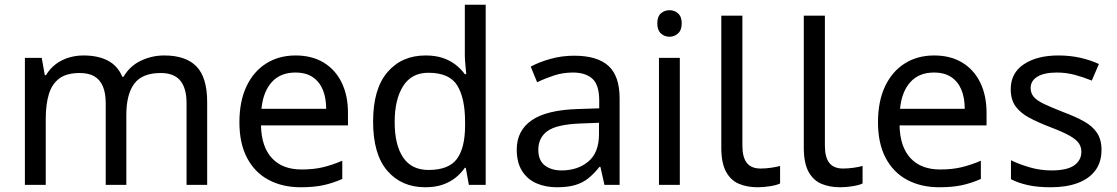

<svg xmlns="http://www.w3.org/2000/svg" viewBox="-20 -780 4712 810"><path d="M673 -546Q764 -546 809 -499.5Q854 -453 854 -349V0H767V-345Q767 -408 740.5 -440Q714 -472 658 -472Q580 -472 546.5 -427Q513 -382 513 -296V0H426V-345Q426 -387 414 -415.5Q402 -444 378 -458Q354 -472 316 -472Q262 -472 231 -449.5Q200 -427 186.5 -384Q173 -341 173 -278V0H85V-536H156L169 -463H174Q191 -491 215.5 -509.5Q240 -528 270 -537Q300 -546 332 -546Q394 -546 435.5 -524Q477 -502 496 -456H501Q528 -502 574.5 -524Q621 -546 673 -546Z M1227 -546Q1296 -546 1345.5 -516Q1395 -486 1421.5 -431.5Q1448 -377 1448 -304V-251H1081Q1083 -160 1127.5 -112.5Q1172 -65 1252 -65Q1303 -65 1342.5 -74.5Q1382 -84 1424 -102V-25Q1383 -7 1343 1.5Q1303 10 1248 10Q1172 10 1113.5 -21Q1055 -52 1022.5 -113.5Q990 -175 990 -264Q990 -352 1019.5 -415Q1049 -478 1102.5 -512Q1156 -546 1227 -546ZM1226 -474Q1163 -474 1126.5 -433.5Q1090 -393 1083 -321H1356Q1356 -367 1342 -401Q1328 -435 1299.5 -454.5Q1271 -474 1226 -474Z M1774 10Q1674 10 1614 -59.5Q1554 -129 1554 -267Q1554 -405 1614.5 -475.5Q1675 -546 1775 -546Q1817 -546 1848 -535.5Q1879 -525 1902 -507Q1925 -489 1941 -467H1947Q1946 -480 1943.5 -505.5Q1941 -531 1941 -546V-760H2029V0H1958L1945 -72H1941Q1925 -49 1902 -30.5Q1879 -12 1847.5 -1Q1816 10 1774 10ZM1788 -63Q1873 -63 1907.5 -109.5Q1942 -156 1942 -250V-266Q1942 -366 1909 -419.5Q1876 -473 1787 -473Q1716 -473 1680.5 -416.5Q1645 -360 1645 -265Q1645 -169 1680.5 -116Q1716 -63 1788 -63Z M2402 -545Q2500 -545 2547 -502Q2594 -459 2594 -365V0H2530L2513 -76H2509Q2486 -47 2461.5 -27.5Q2437 -8 2405.5 1Q2374 10 2329 10Q2281 10 2242.5 -7Q2204 -24 2182 -59.5Q2160 -95 2160 -149Q2160 -229 2223 -272.5Q2286 -316 2417 -320L2508 -323V-355Q2508 -422 2479 -448Q2450 -474 2397 -474Q2355 -474 2317 -461.5Q2279 -449 2246 -433L2219 -499Q2254 -518 2302 -531.5Q2350 -545 2402 -545ZM2428 -259Q2328 -255 2289.5 -227Q2251 -199 2251 -148Q2251 -103 2278.5 -82Q2306 -61 2349 -61Q2417 -61 2462 -98.5Q2507 -136 2507 -214V-262Z M2848 -536V0H2760V-536ZM2805 -737Q2825 -737 2840.5 -723.5Q2856 -710 2856 -681Q2856 -653 2840.5 -639Q2825 -625 2805 -625Q2783 -625 2768 -639Q2753 -653 2753 -681Q2753 -710 2768 -723.5Q2783 -737 2805 -737Z M3176 10Q3132 10 3097.5 -4.5Q3063 -19 3043 -55.5Q3023 -92 3023 -157V-714H3112V-165Q3112 -117 3130.5 -93Q3149 -69 3189 -69Q3211 -69 3234.5 -72.5Q3258 -76 3271 -80V-6Q3257 1 3229.5 5.5Q3202 10 3176 10Z M3524 10Q3480 10 3445.5 -4.5Q3411 -19 3391 -55.5Q3371 -92 3371 -157V-714H3460V-165Q3460 -117 3478.5 -93Q3497 -69 3537 -69Q3559 -69 3582.5 -72.5Q3606 -76 3619 -80V-6Q3605 1 3577.5 5.5Q3550 10 3524 10Z M3921 -546Q3990 -546 4039.5 -516Q4089 -486 4115.5 -431.5Q4142 -377 4142 -304V-251H3775Q3777 -160 3821.5 -112.5Q3866 -65 3946 -65Q3997 -65 4036.5 -74.5Q4076 -84 4118 -102V-25Q4077 -7 4037 1.5Q3997 10 3942 10Q3866 10 3807.5 -21Q3749 -52 3716.5 -113.5Q3684 -175 3684 -264Q3684 -352 3713.5 -415Q3743 -478 3796.5 -512Q3850 -546 3921 -546ZM3920 -474Q3857 -474 3820.5 -433.5Q3784 -393 3777 -321H4050Q4050 -367 4036 -401Q4022 -435 3993.5 -454.5Q3965 -474 3920 -474Z M4627 -148Q4627 -96 4601 -61Q4575 -26 4527 -8Q4479 10 4413 10Q4357 10 4316.5 1Q4276 -8 4245 -24V-104Q4277 -88 4322.5 -74.5Q4368 -61 4415 -61Q4482 -61 4512 -82.5Q4542 -104 4542 -140Q4542 -160 4531 -176Q4520 -192 4491.5 -208Q4463 -224 4410 -244Q4358 -264 4321 -284Q4284 -304 4264 -332Q4244 -360 4244 -404Q4244 -472 4299.5 -509Q4355 -546 4445 -546Q4494 -546 4536.5 -536.5Q4579 -527 4616 -510L4586 -440Q4552 -454 4515 -464Q4478 -474 4439 -474Q4385 -474 4356.5 -456.5Q4328 -439 4328 -409Q4328 -387 4341 -371.5Q4354 -356 4384.5 -341.5Q4415 -327 4466 -307Q4517 -288 4553 -268Q4589 -248 4608 -219.5Q4627 -191 4627 -148Z"/></svg>

Font: uguzrati25
Style: Book
Weight: 400
Designer: Jelle Bosma - Monotype Design Team, Universal Thirst
Foundry: Monotype Imaging Inc.
Version: Version 2.106